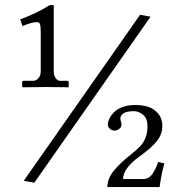

<svg xmlns="http://www.w3.org/2000/svg" viewBox="-20 -659 700 757"><path d="M532.2 -600.6 573.7 -593.3 115.2 61.5 73.7 53.7ZM431.6 -144Q421.9 -144 413.6 -151.1Q405.3 -158.2 405.3 -168Q405.3 -178.7 411.1 -191.2Q417 -203.6 429 -216.1Q440.9 -228.5 462.9 -236.8Q484.9 -245.1 512.7 -245.1Q540 -245.1 563 -238.3Q585.9 -231.4 603 -211.9Q620.1 -192.4 620.1 -162.6Q620.1 -129.9 598.6 -102.8Q577.1 -75.7 531.2 -43Q465.3 4.4 465.3 46.9H545.9Q557.1 46.9 566.7 40.8Q576.2 34.7 583.3 23.4Q590.3 12.2 594.7 2.4Q599.1 -7.3 604 -20.5L627.9 -14.6Q615.2 31.7 609.4 78.6H403.3Q403.3 45.9 427.5 15.6Q451.7 -14.6 494.1 -48.3Q520 -68.8 532.7 -82.3Q545.4 -95.7 553.5 -115.2Q561.5 -134.8 561.5 -160.6Q561.5 -191.9 544.2 -206.3Q526.9 -220.7 508.3 -220.7Q479 -220.7 466.8 -212.2Q454.6 -203.6 454.6 -191.9Q454.6 -187.5 456.8 -179.7Q459 -171.9 459 -168Q459 -157.2 449.7 -150.6Q440.4 -144 431.6 -144ZM126 -571.8Q105 -571.8 68.8 -556.2L59.6 -582.5Q126.5 -607.4 175.8 -638.7H191.9V-377.4Q191.9 -361.3 199.5 -350.8Q207 -340.3 217.3 -340.3H245.1Q251 -340.3 251 -335.4V-314.9Q198.7 -315.9 165 -315.9L67.4 -314.9V-335.9Q67.4 -340.3 74.7 -340.3H110.4Q122.6 -340.3 131.6 -350.8Q140.6 -361.3 140.6 -377.4V-529.3Q140.6 -554.7 137.9 -563.2Q135.3 -571.8 126 -571.8Z"/></svg>

Font: Libertinage
Style: b
Weight: 400
Designer: OSP
Foundry: OSP
Version: Version 1.0; 2008; OFL relea